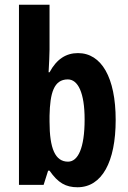

<svg xmlns="http://www.w3.org/2000/svg" viewBox="-20 -780 541 810"><path d="M189 -571V-760H60V0H164L183 -60H189C225 -8 258 10 307 10C410 10 468 -97 468 -274C468 -453 408 -556 309 -556C259 -556 219 -531 189 -475H185C187 -512 189 -550 189 -571ZM266 -445C309 -445 337 -389 337 -276C337 -155 309 -98 267 -98C213 -98 189 -153 189 -267V-292C191 -387 207 -445 266 -445Z"/></svg>

Font: Noto Sans Gurmukhi UI ExtraCondensed
Style: Bold
Weight: 700
Width: 2
Designer: Jelle Bosma - Monotype Design Team
Foundry: Monotype Imaging Inc.
Version: Version 2.004